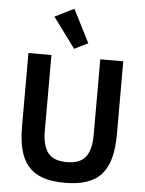

<svg xmlns="http://www.w3.org/2000/svg" viewBox="-63 -1019 815 1081"><g transform="rotate(5 344.5 -478.5)"><path d="M205 -915 313 -969 408 -782 331 -744ZM207 -698V-269Q207 -187 238.5 -146Q270 -105 345 -105Q420 -105 451.5 -146Q483 -187 483 -269V-698H613V-286Q613 -209 598.5 -153Q584 -97 552 -60Q520 -23 468.5 -5.5Q417 12 344 12Q270 12 219.5 -5.5Q169 -23 137 -60Q105 -97 91 -153Q77 -209 77 -286V-698Z"/></g></svg>

Font: IBM Plex Sans Thai SemiBold
Style: Regular
Weight: 600
Designer: Mike Abbink, Paul van der Laan, Pieter van Rosmalen, Ben Mitchell, Mark Frömberg
Foundry: Bold Monday
Version: Version 1.1